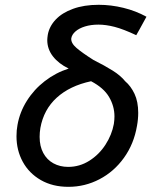

<svg xmlns="http://www.w3.org/2000/svg" viewBox="-20 -752 640 780"><path d="M47 -198.5Q47 -223.5 51 -244Q60 -296 89 -342.2Q118 -388.5 162 -422.5Q206 -456.5 259 -473.5Q218.5 -493 195.2 -522.8Q172 -552.5 172 -589.5Q172 -596 174 -610Q180 -644.5 206 -672.2Q232 -700 276.8 -716.2Q321.5 -732.5 381 -732.5Q431 -732.5 481.2 -720.2Q531.5 -708 575 -684Q566 -667 546.5 -632L533.5 -609Q481.5 -633.5 445.8 -642.8Q410 -652 380 -652Q349.5 -652 325.2 -644.5Q301 -637 286.5 -624.2Q272 -611.5 269.5 -596Q268 -577 290.5 -557.5Q313 -538 359.5 -508.5Q405.5 -485.5 437.8 -465.2Q470 -445 488.5 -422Q511.5 -402.5 526.5 -370.8Q541.5 -339 541.5 -293.5Q541.5 -267.5 536.5 -240.5Q524 -167 483.5 -110.8Q443 -54.5 384 -23.8Q325 7 258 7Q193.5 7 145.8 -20.5Q98 -48 72.5 -94.8Q47 -141.5 47 -198.5ZM442.5 -248.5Q445 -265 445 -279Q445 -320.5 423.2 -357.8Q401.5 -395 350 -422Q263.5 -403.5 210.5 -355.2Q157.5 -307 144 -232Q141 -213.5 141 -196Q141 -158 155.8 -130.5Q170.5 -103 197 -88.5Q223.5 -74 257 -74Q303.5 -74 343 -99Q382.5 -124 408.5 -164.2Q434.5 -204.5 442.5 -248.5Z"/></svg>

Font: JuliaMono Medium
Style: Italic
Weight: 500
Italic angle: -9°
Monospace: yes
Designer: cormullion
Foundry: corm
Version: Version 0.054; ttfautohint (v1.8.4)